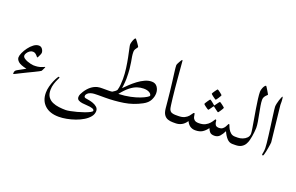

<svg xmlns="http://www.w3.org/2000/svg" viewBox="-126 -1273 3356 2179"><g transform="rotate(20 1552.0 -183.5)"><path d="M346.2 -91.3Q346.2 -90.3 340.6 -77.9Q335 -65.4 328.6 -53Q322.3 -40.5 320.8 -39.1Q319.3 -37.1 298.1 -25.9Q276.9 -14.6 244.1 1.2Q211.4 17.1 174.3 34.7Q138.7 51.8 106.9 67.9Q75.2 84 54.9 94Q34.7 104 33.2 104Q29.8 104 29.3 101.1Q28.8 98.1 28.8 95.7Q28.8 79.1 34.4 68.6Q40 58.1 55.2 49.8L150.9 -2.9Q75.2 -19.5 48.6 -43.5Q22 -67.4 22 -94.2Q22 -116.7 37.4 -150.9Q52.7 -185.1 77.9 -219Q103 -252.9 133.8 -275.9Q164.6 -298.8 195.3 -298.8Q222.2 -298.8 237.8 -277.1Q253.4 -255.4 253.4 -232.4Q253.4 -225.1 246.8 -208.7Q240.2 -192.4 232.7 -178.7Q225.1 -165 221.7 -165Q220.2 -165 211.7 -176.3Q203.1 -187.5 189 -199Q174.8 -210.4 155.3 -210.4Q133.8 -210.4 116 -197.3Q98.1 -184.1 87.6 -166.7Q77.1 -149.4 77.1 -136.7Q77.1 -119.6 94.2 -106.4Q111.3 -93.3 135 -84.5Q158.7 -75.7 180.2 -71Q201.7 -66.4 210.4 -66.4Q226.1 -66.4 237.8 -66.7Q249.5 -66.9 262.7 -68.8Q295.9 -73.7 317.4 -84Q338.9 -94.2 341.8 -94.2Q346.2 -94.2 346.2 -91.3Z M1131.3 -44.4Q1131.3 -27.8 1125.2 -13.9Q1119.1 0 1092.3 0H1016.6Q997.1 0 974.6 1.2Q952.1 2.4 932.6 8.3Q908.7 15.1 893.8 29.8Q878.9 44.4 878.9 61Q878.9 77.6 897.2 81.8Q915.5 85.9 942.4 89.8Q964.4 93.3 991.9 103.3Q1019.5 113.3 1039.8 131.6Q1060.1 149.9 1060.1 178.2Q1060.1 215.3 1034.9 247.1Q1009.8 278.8 968.3 304.2Q926.8 329.6 876.5 347.4Q826.2 365.2 775.1 374.8Q724.1 384.3 680.7 384.3Q572.8 384.3 512 328.6Q451.2 272.9 451.2 177.2Q451.2 138.2 461.7 99.4Q472.2 60.5 486.1 28.3Q500 -3.9 512 -23.4Q523.9 -43 526.9 -43Q538.1 -43 538.1 -34.7Q538.1 -31.7 525.9 -7.6Q513.7 16.6 501.7 53Q489.7 89.4 489.7 128.9Q489.7 181.2 511.7 212.4Q533.7 243.7 569.6 259.3Q605.5 274.9 647.5 280Q689.5 285.2 729.5 285.2Q747.6 285.2 783.2 278.3Q818.8 271.5 860.6 260.3Q902.3 249 940.4 235.6Q978.5 222.2 1003.2 209Q1027.8 195.8 1027.8 185.5Q1027.8 156.7 936.5 152.3Q909.7 150.9 881.6 147.5Q853.5 144 834.2 132.6Q814.9 121.1 814.9 95.7Q814.9 78.1 823.7 59.3Q832.5 40.5 841.8 26.4Q897.9 -62 978.5 -83Q994.1 -86.9 1008.1 -87.6Q1022 -88.4 1038.1 -88.4H1092.3Q1119.1 -88.4 1125.2 -74.7Q1131.3 -61 1131.3 -44.4Z M1630.4 -243.7Q1630.4 -203.6 1608.9 -160.6Q1587.4 -117.7 1531.2 -87.9Q1431.6 -34.2 1322.8 -17.1Q1213.9 0 1101.6 0H1075.7Q1048.8 0 1042.7 -13.9Q1036.6 -27.8 1036.6 -44.4Q1036.6 -61 1042.7 -74.7Q1048.8 -88.4 1075.7 -88.4H1101.6Q1120.1 -88.4 1132.8 -88.9Q1145.5 -89.4 1154.8 -91.3Q1170.4 -99.6 1184.3 -110.4Q1198.2 -121.1 1204.6 -130.4Q1214.4 -162.1 1217.5 -198.2Q1220.7 -234.4 1220.7 -268.6Q1220.7 -330.1 1211.9 -395Q1203.1 -460 1191.7 -517.3Q1180.2 -574.7 1171.4 -613.8Q1162.6 -652.8 1162.6 -662.6Q1162.6 -675.8 1168.7 -696.5Q1174.8 -717.3 1183.3 -733.6Q1191.9 -750 1198.7 -750Q1201.2 -750 1210.7 -738.3Q1220.2 -726.6 1231.2 -711.2Q1242.2 -695.8 1250.2 -683.1Q1258.3 -670.4 1258.3 -668.5Q1258.3 -664.1 1250.2 -654.3Q1242.2 -644.5 1234.1 -630.6Q1226.1 -616.7 1226.1 -599.1Q1226.1 -569.3 1230.7 -541.7Q1235.4 -514.2 1241.5 -480.7Q1247.6 -447.3 1252.2 -400.1Q1256.8 -353 1256.8 -283.7Q1256.8 -271 1255.1 -248.3Q1253.4 -225.6 1251 -202.6Q1248.5 -179.7 1246.1 -167Q1271.5 -192.9 1305.2 -224.9Q1338.9 -256.8 1377.7 -285.9Q1416.5 -314.9 1457.8 -333.7Q1499 -352.5 1539.1 -352.5Q1584 -352.5 1607.2 -319.8Q1630.4 -287.1 1630.4 -243.7ZM1575.2 -195.3Q1575.2 -215.3 1549.3 -231Q1523.4 -246.6 1480 -246.6Q1441.9 -246.6 1402.8 -233.6Q1363.8 -220.7 1321 -187.3Q1278.3 -153.8 1229 -91.3Q1306.6 -94.2 1370.4 -107.9Q1434.1 -121.6 1480 -139.4Q1525.9 -157.2 1550.5 -172.9Q1575.2 -188.5 1575.2 -195.3Z M1983.4 -44.4Q1983.4 -27.8 1977.1 -13.9Q1970.7 0 1944.3 0H1918Q1887.2 0 1859.6 -9.3Q1832 -18.6 1813.5 -44.7Q1794.9 -70.8 1790 -120.6Q1786.6 -158.2 1781.5 -209.5Q1776.4 -260.7 1770.5 -316.9Q1764.6 -373 1757.8 -424.8Q1749.5 -490.7 1742.4 -545.4Q1735.4 -600.1 1735.4 -625Q1735.4 -628.9 1741.2 -641.1Q1747.1 -653.3 1754.9 -667.2Q1762.7 -681.2 1769.5 -691.4Q1776.4 -701.7 1778.3 -701.7Q1779.3 -701.7 1782.2 -698.7Q1785.2 -695.8 1785.2 -687.5Q1788.6 -647.9 1793 -594.5Q1797.4 -541 1802.5 -481.4Q1807.6 -421.9 1813.2 -363.8Q1818.8 -305.7 1824.5 -256.1Q1830.1 -206.5 1835 -172.6Q1839.8 -138.7 1843.8 -128.9Q1855 -102.1 1876.2 -95.2Q1897.5 -88.4 1918 -88.4H1944.3Q1970.7 -88.4 1977.1 -74.7Q1983.4 -61 1983.4 -44.4Z M2703.1 -44.4Q2703.1 -27.8 2697 -13.9Q2690.9 0 2664.6 0H2638.2Q2600.6 0 2571.8 -31.5Q2543 -63 2522 -111.8Q2502.9 -71.8 2478.5 -44.7Q2454.1 -17.6 2413.6 -17.6Q2376 -17.6 2359.1 -36.1Q2342.3 -54.7 2333.5 -80.1Q2306.6 -43 2273.9 -22.2Q2241.2 -1.5 2188.5 -1.5Q2155.3 -1.5 2128.4 -18.3Q2101.6 -35.2 2083 -73.7Q2056.2 -33.7 2022.7 -16.8Q1989.3 0 1952.6 0H1926.8Q1899.9 0 1893.8 -13.9Q1887.7 -27.8 1887.7 -44.4Q1887.7 -61 1893.8 -74.7Q1899.9 -88.4 1926.8 -88.4H1952.6Q1999.5 -88.4 2027.8 -102.5Q2056.2 -116.7 2072.3 -135.5Q2088.4 -154.3 2096.9 -168.5Q2105.5 -182.6 2112.3 -182.6Q2119.1 -182.6 2120.6 -168.9Q2122.1 -155.3 2126.7 -137Q2131.3 -118.7 2147.5 -105Q2163.6 -91.3 2199.2 -91.3Q2247.1 -91.3 2277.6 -107.4Q2308.1 -123.5 2325.9 -144.5Q2343.8 -165.5 2353 -181.6Q2362.3 -197.8 2367.2 -197.8Q2369.1 -197.8 2373.3 -193.4Q2377.4 -189 2377.4 -178.2Q2377.4 -158.7 2388.4 -138.9Q2399.4 -119.1 2434.1 -119.1Q2459.5 -119.1 2475.6 -131.3Q2491.7 -143.6 2501.2 -159.7Q2510.7 -175.8 2516.1 -188Q2521.5 -200.2 2525.4 -200.2Q2531.7 -200.2 2537.1 -184.1Q2542 -168.5 2554.2 -145.8Q2566.4 -123 2587.2 -105.7Q2607.9 -88.4 2638.2 -88.4H2664.6Q2690.9 -88.4 2697 -74.7Q2703.1 -61 2703.1 -44.4ZM2335 -477.5Q2335 -474.6 2328.9 -463.6Q2322.8 -452.6 2314.5 -439.5Q2306.2 -426.3 2298.6 -416.7Q2291 -407.2 2288.1 -407.2Q2286.6 -407.2 2276.9 -413.8Q2267.1 -420.4 2254.9 -429.4Q2242.7 -438.5 2233.6 -446.3Q2224.6 -454.1 2224.6 -456.5Q2224.6 -459.5 2231.2 -470.2Q2237.8 -481 2246.6 -493.7Q2255.4 -506.3 2262.7 -515.6Q2270 -524.9 2271.5 -524.9Q2274.4 -524.9 2284.7 -518.3Q2294.9 -511.7 2306.4 -502.7Q2317.9 -493.7 2326.4 -486.3Q2335 -479 2335 -477.5ZM2408.7 -352.1Q2408.7 -349.6 2402.6 -338.6Q2396.5 -327.6 2387.9 -314.5Q2379.4 -301.3 2372.1 -291.7Q2364.7 -282.2 2361.8 -282.2Q2360.4 -282.2 2351.3 -288.6Q2342.3 -294.9 2330.8 -303.5Q2319.3 -312 2310.8 -318.8Q2302.2 -325.7 2301.3 -326.2Q2298.3 -328.6 2295.9 -328.6Q2293.5 -328.6 2291 -326.2Q2290 -325.2 2280.8 -311.5Q2271.5 -297.9 2261.5 -284.4Q2251.5 -271 2248.5 -271Q2246.6 -271 2236.6 -277.3Q2226.6 -283.7 2214.6 -292.5Q2202.6 -301.3 2193.8 -308.8Q2185.1 -316.4 2185.1 -318.8Q2185.1 -321.8 2191.7 -332.5Q2198.2 -343.3 2206.8 -356.2Q2215.3 -369.1 2222.7 -378.7Q2230 -388.2 2231.4 -388.2Q2235.8 -388.2 2249.5 -377.9Q2263.2 -367.7 2275.9 -357.2Q2288.6 -346.7 2289.6 -345.2Q2293.9 -340.8 2295.9 -340.8Q2298.8 -340.8 2302.2 -346.2Q2303.2 -347.7 2312.7 -361.1Q2322.3 -374.5 2332.3 -387.7Q2342.3 -400.9 2344.2 -400.9Q2346.7 -400.9 2356.7 -394Q2366.7 -387.2 2378.9 -378.2Q2391.1 -369.1 2399.9 -361.3Q2408.7 -353.5 2408.7 -352.1Z M2832 -262.7Q2832 -241.2 2828.1 -210.2Q2824.2 -179.2 2820.8 -158.7Q2817.4 -138.7 2811 -111.8Q2804.7 -85 2790 -59.3Q2775.4 -33.7 2747.6 -16.8Q2719.7 0 2673.3 0H2647.5Q2620.6 0 2614.5 -13.9Q2608.4 -27.8 2608.4 -44.4Q2608.4 -61 2614.5 -74.7Q2620.6 -88.4 2647.5 -88.4H2673.3Q2699.2 -88.4 2728.5 -99.1Q2757.8 -109.9 2778.3 -131.1Q2798.8 -152.3 2798.8 -182.6Q2798.8 -198.7 2792 -242.4Q2785.2 -286.1 2774.9 -344.5Q2764.6 -402.8 2754.6 -464.4Q2744.6 -525.9 2737.8 -579.1Q2731 -632.3 2731 -664.1Q2731 -678.2 2737.3 -698.7Q2743.7 -719.2 2753.9 -735.1Q2764.2 -751 2774.9 -751Q2775.9 -751 2784.2 -738.3Q2792.5 -725.6 2802.7 -708.5Q2813 -691.4 2820.8 -677.7Q2828.6 -664.1 2828.6 -662.6Q2828.6 -660.6 2817.6 -651.4Q2806.6 -642.1 2795.7 -626Q2784.7 -609.9 2784.7 -586.9Q2784.7 -558.6 2791.7 -516.1Q2798.8 -473.6 2808.3 -426.5Q2817.9 -379.4 2825 -336.2Q2832 -293 2832 -262.7Z M3047.4 -168.5Q3047.4 -161.6 3044.7 -142.1Q3042 -122.6 3037.8 -97.7Q3033.7 -72.8 3028.6 -49.6Q3023.4 -26.4 3018.6 -11Q3013.7 4.4 3009.8 4.4Q2997.6 4.4 2997.6 -7.3Q2997.6 -10.3 3002.2 -30.8Q3006.8 -51.3 3006.8 -83Q3006.8 -103 3002.7 -142.8Q2998.5 -182.6 2992.2 -233.4Q2985.8 -284.2 2978.5 -337.6Q2971.2 -391.1 2964.8 -438.7Q2958.5 -486.3 2954.3 -519.8Q2950.2 -553.2 2950.2 -563Q2950.2 -579.1 2955.1 -601.6Q2960 -624 2966.8 -646Q2973.6 -668 2980.7 -683.3Q2987.8 -698.7 2992.2 -700.2Q2995.1 -695.8 2997.6 -675.3Q3000 -654.8 3000 -643.6V-603Z"/></g></svg>

Font: Rohingya Solluk
Style: Regular
Weight: 400
Designer: SIL International
Foundry: SIL International
Version: Version 1.001